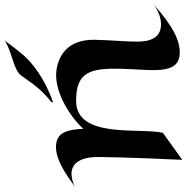

<svg xmlns="http://www.w3.org/2000/svg" viewBox="-9 -769 808 830"><g transform="rotate(-90 395.0 -354.0)"><path d="M236 -54C259 -155 209 -429 374 -429C488 -429 513 -379 513 -263C513 -213 509 -158 507 -115C504 -18 525 17 580 19C635 20 695 -9 790 -93C761 -72 731 -62 705 -62C646 -62 630 -109 630 -165C630 -212 636 -274 638 -346C641 -470 564 -506 506 -514C425 -525 319 -468 253 -398C252 -430 248 -458 238 -480C226 -506 202 -516 175 -516C117 -516 55 -472 4 -435C24 -444 42 -449 58 -449C109 -449 134 -402 131 -323C131 -323 131 -220 119 30ZM635 -738C587 -706 518 -702 487 -671C446 -616 434 -589 368 -535C367 -534 368 -529 368 -529C368 -529 490 -566 571 -656C589 -676 635 -738 635 -738Z"/></g></svg>

Font: Eagle Lake
Style: Regular
Weight: 400
Designer: Astigmatic (AOETI)
Foundry: Astigmatic (AOETI)
Version: Version 1.000